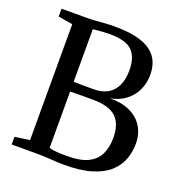

<svg xmlns="http://www.w3.org/2000/svg" viewBox="-135 -865 927 986"><g transform="rotate(20 328.5 -372.0)"><path d="M115.5 -53.5V-687L36.5 -700V-743H169.5Q199.5 -743 225.2 -745Q251 -747 275 -748.8Q299 -750.5 324.5 -750.5Q397 -750.5 446.2 -738.5Q495.5 -726.5 525 -703.8Q554.5 -681 567.8 -649.8Q581 -618.5 581 -580.5Q581 -533.5 562.8 -494.8Q544.5 -456 510 -430Q475.5 -404 427.5 -395.5Q490.5 -396.5 536.5 -375.5Q582.5 -354.5 607.5 -314.8Q632.5 -275 632.5 -222Q632.5 -177 617.5 -136Q602.5 -95 567.5 -63Q532.5 -31 473 -12.5Q413.5 6 324.5 6Q298 6 274.8 4.5Q251.5 3 226 1.5Q200.5 0 167 0H34.5V-42ZM223.5 -412Q233.5 -411.5 248.5 -411Q263.5 -410.5 279.2 -410.5Q295 -410.5 309.2 -410.5Q323.5 -410.5 333 -410.5Q379.5 -410.5 410.5 -429Q441.5 -447.5 457 -482Q472.5 -516.5 472.5 -564Q472.5 -635.5 437.8 -670.2Q403 -705 315 -705Q295 -705 277.5 -703.8Q260 -702.5 246.2 -701Q232.5 -699.5 223.5 -699ZM223.5 -50.5Q235 -46.5 252.5 -44.5Q270 -42.5 289 -42Q308 -41.5 324 -41.5Q395 -41.5 436.2 -62.2Q477.5 -83 495.5 -120.8Q513.5 -158.5 513.5 -209Q513.5 -287 474.2 -323Q435 -359 348 -359Q335.5 -359 318.2 -359Q301 -359 283 -359Q265 -359 249.2 -358.8Q233.5 -358.5 223.5 -357.5Z"/></g></svg>

Font: Merriweather 48pt
Style: Regular
Weight: 400
Version: Version 2.100